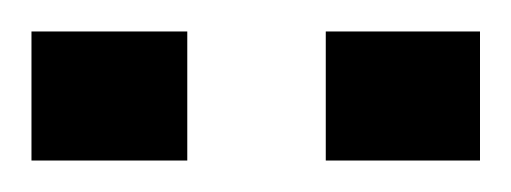

<svg xmlns="http://www.w3.org/2000/svg" viewBox="-20 -786 325 122"><path d="M0 -684V-766H99V-684ZM187 -684V-766H285V-684Z"/></svg>

Font: Ruda
Style: Regular
Weight: 400
Designer: Mariela Monsalve and Angelina Sanchez
Foundry: Mariela Monsalve and Angelina Sanchez
Version: Version 2.000